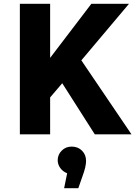

<svg xmlns="http://www.w3.org/2000/svg" viewBox="-20 -710 715 1015"><path d="M85 0V-690H245V-404L463 -690H662L410 -391L675 0H481L309 -270L245 -195V0ZM435 141Q435 155 430.5 175Q426 195 416 222L394 285H319L335 206Q312 197 298.5 178Q285 159 285 137Q285 108 306 86.5Q327 65 359 65Q392 65 413.5 86.5Q435 108 435 141Z"/></svg>

Font: Radio Canada
Style: Regular
Weight: 400
Designer: Charles Daoud, Etienne Aubert Bonn, Alexandre Saumier Demers, Jacques Le Bailly
Foundry: Radio-Canada
Version: Version 2.104;gftools[0.9.28.dev5+ged2979d]